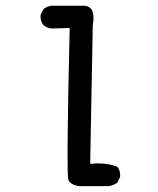

<svg xmlns="http://www.w3.org/2000/svg" viewBox="-20 -505 540 658"><path d="M250 132.8Q221.7 127.9 214.4 111.8Q207 95.7 218.8 -409.2L156.2 -407.2Q140.6 -409.2 128.9 -418.9Q117.2 -432.6 119.1 -454.1L128.9 -473.6Q140.6 -483.4 156.2 -485.4H267.6Q309.6 -484.4 297.9 -417L289.1 56.6Q340.8 50.8 381.8 66.4Q393.6 80.1 391.6 101.6L381.8 121.1Q368.2 130.9 352.5 132.8Z"/></svg>

Font: JasonHandwriting2
Style: Regular
Weight: 400
Version: Version 1.05.10